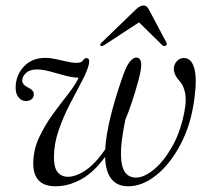

<svg xmlns="http://www.w3.org/2000/svg" viewBox="-20 -658 736 687"><path d="M470 -452Q483.5 -450 485.2 -431.2Q487 -412.5 474 -365.5Q453.5 -290 428.5 -229.5Q412 -150.5 412.8 -105.2Q413.5 -60 427.8 -41.2Q442 -22.5 466 -22.5Q495.5 -22.5 530.8 -51.5Q566 -80.5 596.2 -133.8Q626.5 -187 640 -259.5Q647.5 -298.5 642.5 -324.5Q637.5 -350.5 623.5 -367Q601.5 -390 602 -413.5Q602.5 -427.5 612.8 -439Q623 -450.5 638 -450.5Q664.5 -450.5 675 -414.2Q685.5 -378 675.5 -304.5Q663.5 -212.5 626.2 -141.8Q589 -71 539.2 -31.2Q489.5 8.5 439 8.5Q359.5 8.5 356 -96.5Q315.5 -41 270.2 -16.2Q225 8.5 178.5 8.5Q97.5 8.5 99 -76.5Q100 -123.5 120.2 -166.8Q140.5 -210 168.8 -248.8Q197 -287.5 223 -320.5Q249 -353.5 261.5 -380Q238 -380.5 211.8 -387.8Q185.5 -395 160.2 -402Q135 -409 114.5 -409.5Q88.5 -410 74.2 -397.8Q60 -385.5 59.5 -370.5Q59 -355.5 80 -345Q101.5 -335 101 -321Q101 -309.5 93 -303Q85 -296.5 73.5 -296.5Q56.5 -296.5 45.8 -310.2Q35 -324 36 -348Q37.5 -390.5 66.2 -420.8Q95 -451 142.5 -451Q159 -451 179.8 -446.5Q200.5 -442 220.2 -437.5Q240 -433 253 -433Q271.5 -433 277 -442Q282.5 -451 291 -450Q301.5 -449 298.5 -430.5Q293 -404.5 273 -367.2Q253 -330 230 -285.5Q207 -241 190 -192.2Q173 -143.5 173 -94.5Q173 -58.5 186.2 -42Q199.5 -25.5 223 -25.5Q252 -25.5 286.8 -49Q321.5 -72.5 356.5 -123.5Q361.5 -215.5 413.5 -368.5Q429.5 -418 443 -435.5Q456.5 -453 470 -452ZM573 -494.5Q567 -491 560 -497L477.5 -578L353.5 -497Q343.5 -491 339.5 -494.5Q336 -499 344.5 -506.5L466.5 -624.5Q481.5 -638.5 493.5 -638.5Q505 -638.5 512.5 -624.5L575 -506.5Q579.5 -499 573 -494.5Z"/></svg>

Font: Fraunces 72pt S000 Light
Style: Italic
Weight: 300
Italic angle: -16°
Version: Version 1.000; ttfautohint (v1.8.3)